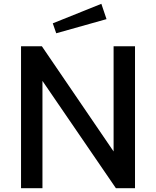

<svg xmlns="http://www.w3.org/2000/svg" viewBox="-20 -984 816 1004"><path d="M574 -192 199 -742H90V0H202V-561L586 0H686V-742H574ZM256 -862 274 -810 537 -884 510 -964Z"/></svg>

Font: Cheyenne Sans Medium
Style: Regular
Weight: 500
Designer: The Public Sans project authors (U.S. Web Design System), Libre Franklin designed by Pablo Impallari and Rodrigo Fuenzal
Foundry: The Cheyenne Sans Project Authors
Version: Version 2.007